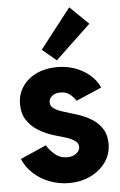

<svg xmlns="http://www.w3.org/2000/svg" viewBox="-56 -844 555 891"><g transform="rotate(-5 221.5 -399.0)"><path d="M230.5 7.8Q183.6 7.8 140.6 -8.3Q97.7 -24.4 65.2 -54Q32.7 -83.5 16.1 -123L137.2 -176.3Q149.4 -153.8 173.8 -133.1Q198.2 -112.3 231.4 -112.3Q257.3 -112.3 273.9 -125.5Q290.5 -138.7 290.5 -155.3Q290.5 -174.3 271.2 -186.3Q252 -198.2 225.8 -205.8Q199.7 -213.4 178.2 -219.7Q141.1 -231 108.2 -250.7Q75.2 -270.5 54.7 -301.3Q34.2 -332 34.2 -376Q34.2 -422.4 58.1 -457.8Q82 -493.2 124 -513.2Q166 -533.2 219.7 -533.2Q286.6 -533.2 340.1 -502.4Q393.6 -471.7 416 -420.9L297.4 -369.6Q288.1 -385.3 270.3 -399.9Q252.4 -414.6 225.1 -414.6Q202.1 -414.6 187 -402.8Q171.9 -391.1 171.9 -373.5Q171.9 -356 187 -345Q202.1 -334 225.6 -326.7Q249 -319.3 274.4 -311.5Q293.9 -306.2 319.8 -296.1Q345.7 -286.1 370.4 -269Q395 -252 411.4 -225.1Q427.7 -198.2 427.7 -159.2Q427.7 -109.9 400.9 -72.3Q374 -34.7 329.1 -13.4Q284.2 7.8 230.5 7.8ZM222.2 -564.5 156.7 -619.6 300.8 -804.7 387.2 -720.7Z"/></g></svg>

Font: Reddit Sans ExtraBold
Style: Regular
Weight: 800
Designer: Stephen Hutchings
Foundry: Reddit
Version: Version 1.014; ttfautohint (v1.8.4.7-5d5b)